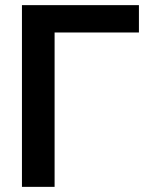

<svg xmlns="http://www.w3.org/2000/svg" viewBox="-20 -727 595 747"><path d="M520.5 -600.6H192.4V0H65.4V-707H520.5Z"/></svg>

Font: Pretendard JP SemiBold
Style: Regular
Weight: 600
Designer: Base glyphs from Inter by Rasmus Andersson; Hangeul glyphs from Noto Sans CJK(Source Han Sans) by Jang Soo-young and Kan
Foundry: Kil Hyung-jin
Version: Version 1.309